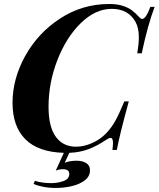

<svg xmlns="http://www.w3.org/2000/svg" viewBox="-20 -742 785 950"><path d="M681.2 -478H659.2Q667 -525.9 667 -557.6Q667 -603.5 650.9 -632.8Q615.2 -698.2 532.7 -698.2Q452.1 -698.2 379.9 -627.7Q307.6 -557.1 263.9 -444.6Q220.2 -332 220.2 -213.9Q220.2 -114.7 256.1 -65.4Q292 -16.1 356 -16.1Q394 -16.1 434.6 -33.7Q475.1 -51.3 504.9 -82Q530.8 -108.9 550.3 -143.8Q569.8 -178.7 595.2 -240.2H617.2Q569.8 -66.9 558.1 0H536.1Q539.1 -21.5 539.1 -34.2Q539.1 -59.6 526.9 -59.6Q519 -59.6 506.3 -50.8Q462.4 -21 419.2 -4.4Q376 12.2 322.8 14.2L300.3 63Q328.1 53.2 357.9 53.2Q389.2 53.2 407.2 65.2Q425.3 77.1 425.3 100.6Q425.3 130.4 400.1 149.9Q375 169.4 336.2 178.7Q297.4 188 255.4 188Q221.7 188 192.1 181.9Q162.6 175.8 146 168.5L152.3 152.8Q189.5 164.1 232.9 164.1Q265.6 164.1 294.2 153.8Q322.8 143.6 322.8 118.2Q322.8 95.2 291 95.2Q273.4 95.2 255.9 102.1L295.9 14.2Q168.9 10.7 105.5 -53Q42 -116.7 42 -233.4Q42 -351.6 104.7 -465.1Q167.5 -578.6 277.3 -650.4Q387.2 -722.2 520.5 -722.2Q559.1 -722.2 586.7 -713.4Q614.3 -704.6 632.6 -690.9Q650.9 -677.2 668.9 -657.2Q676.3 -648.4 683.6 -648.4Q701.7 -648.4 724.1 -708H745.1Q711.9 -621.6 681.2 -478Z"/></svg>

Font: TypoPRO Playfair Display SC
Style: Bold Italic
Weight: 700
Italic angle: -14.9847°
Designer: Claus Eggers Sørensen
Foundry: Claus Eggers Sørensen
Version: Version 1.004;PS 001.004;hotconv 1.0.70;makeotf.lib2.5.58329